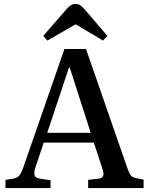

<svg xmlns="http://www.w3.org/2000/svg" viewBox="-20 -960 761 980"><path d="M8 0V-42L51 -49Q69 -53 78 -63Q87 -73 98 -103L309 -710H419L630 -102Q640 -75 647 -65Q654 -55 675 -51L713 -43V0H430V-42L483 -48Q502 -51 506.5 -62Q511 -73 503 -98L459 -232H203L160 -103Q153 -81 156 -66.5Q159 -52 184 -48L238 -40V0ZM221 -282H443L336 -615H332ZM222 -753 201 -777 321 -915Q331 -927 342 -933.5Q353 -940 366 -940Q379 -940 389 -933.5Q399 -927 414 -910L528 -777L506 -753L366 -836Z"/></svg>

Font: Literata 36pt Medium
Style: Regular
Weight: 500
Designer: Latin by Veronika Burian and Jose Scaglione. Greek by Irene Vlachou. Cyrillic by Vera Evstafieva.
Foundry: TypeTogether
Version: Version 3.002